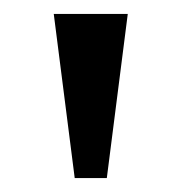

<svg xmlns="http://www.w3.org/2000/svg" viewBox="-20 -734 260 275"><path d="M87 -479H133L163 -714H57Z"/></svg>

Font: Noto Fangsong KSS Vertical
Style: Regular
Weight: 400
Designer: LIU Zhao, ZHANG Congyu, Kushim JIANG
Foundry: Guyu Beijing Co. Ltd.
Version: Version 1.000;November 16, 2022;FontCreator 11.5.0.2427 64-b